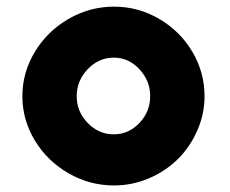

<svg xmlns="http://www.w3.org/2000/svg" viewBox="-20 -548 697 583"><path d="M601.1 -255.9Q601.1 -202.1 579.3 -152.3Q557.6 -102.5 520.8 -65.7Q483.9 -28.8 432.9 -6.8Q381.8 15.1 326.2 15.1Q252 15.1 187.5 -22.2Q123 -59.6 85.4 -122.1Q47.9 -184.6 47.9 -255.9Q47.9 -327.1 85.4 -389.9Q123 -452.6 187.5 -490.2Q252 -527.8 326.2 -527.8Q400.4 -527.8 464.1 -490.2Q527.8 -452.6 564.5 -390.1Q601.1 -327.6 601.1 -255.9ZM246.3 -337.9Q212.9 -302.7 212.9 -255.9Q212.9 -209 246.3 -174.6Q279.8 -140.1 325.2 -140.1Q370.6 -140.1 403.3 -174.6Q436 -209 436 -255.9Q436 -302.7 403.3 -337.9Q370.6 -373 325.2 -373Q279.8 -373 246.3 -337.9Z"/></svg>

Font: Hussar Preview
Style: Bold
Weight: 700
Foundry: Cannot Into Space Fonts, PlusOne Fonts
Version: Version 2.29RC2 "Millennial"